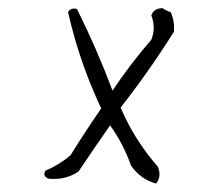

<svg xmlns="http://www.w3.org/2000/svg" viewBox="-20 -469 540 464"><path d="M345.7 -431.6Q351.6 -449.2 373 -449.2Q380.9 -443.4 392.6 -439.5Q402.3 -418 400.4 -392.6Q341.8 -298.8 271.5 -209Q304.7 -130.9 361.3 -66.4Q371.1 -43 357.4 -25.4Q320.3 -35.2 296.9 -68.4Q277.3 -123 246.1 -166Q209 -113.3 169.9 -54.7Q138.7 -33.2 97.7 -37.1Q82 -43 89.8 -56.6Q123 -70.3 150.4 -93.8Q185.5 -150.4 224.6 -207Q171.9 -318.4 144.5 -439.5Q150.4 -451.2 166 -447.3Q212.9 -353.5 252 -250Q294.9 -314.5 345.7 -373Q357.4 -402.3 345.7 -431.6Z"/></svg>

Font: BoLeHuaiShuti
Style: Regular
Weight: 400
Designer: Aston.linsen@gmail.com
Foundry: BoLe
Version: Version 1.00 June 15, 2016, initial release